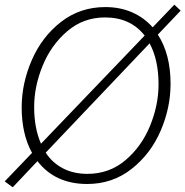

<svg xmlns="http://www.w3.org/2000/svg" viewBox="-20 -768 787 815"><path d="M0 2 116 -119Q72 -199 72 -312Q72 -414 115 -513Q158 -612 239 -675Q320 -738 427 -738Q490 -738 541 -715.5Q592 -693 628 -652L720 -748L747 -723L650 -621Q704 -538 704 -412Q704 -310 661.5 -212Q619 -114 538 -50.5Q457 13 350 13Q214 13 139 -84L34 27ZM653 -410Q653 -514 615 -584L174 -120Q202 -77 247 -53.5Q292 -30 351 -30Q444 -30 512.5 -88Q581 -146 617 -234Q653 -322 653 -410ZM154 -158 594 -617Q534 -694 426 -694Q334 -694 265.5 -635.5Q197 -577 161 -489Q125 -401 125 -314Q125 -224 154 -158Z"/></svg>

Font: Nebula Sans Light
Style: Regular
Weight: 300
Italic angle: -9°
Designer: Paul D. Hunt for Adobe (as Source Sans)
Foundry: Nebula Entertainment & Broadcasting LLC
Version: Version 1.010